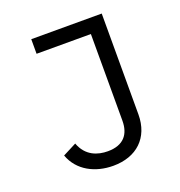

<svg xmlns="http://www.w3.org/2000/svg" viewBox="-129 -579 867 927"><g transform="rotate(-20 305.0 -115.0)"><path d="M495 48V-470H133V-395H412V50C412 120 377 165 296 165C245 165 186 147 160 76L90 112C121 198 205 240 297 240C417 240 495 168 495 48Z"/></g></svg>

Font: Necto Mono
Style: Regular
Weight: 400
Designer: Marco Condello
Foundry: Collletttivo
Version: Version 1.300;Glyphs 3.2 (3217)